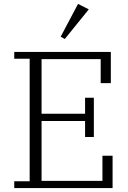

<svg xmlns="http://www.w3.org/2000/svg" viewBox="-20 -964 657 984"><path d="M53 -35H132V-663H53V-698H548V-538H496V-661H193V-381H416V-463H461V-262H416V-344H193V-37H505V-166H557V0H53ZM291 -776 380 -944 435 -916 312 -764Z"/></svg>

Font: IBM Plex Serif Light
Style: Regular
Weight: 300
Designer: Mike Abbink, Paul van der Laan, Pieter van Rosmalen
Foundry: Bold Monday
Version: Version 3.001